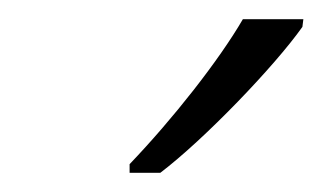

<svg xmlns="http://www.w3.org/2000/svg" viewBox="-20 -786 336 200"><path d="M115 -615V-606H147C193 -641 266 -717 295 -758L296 -766H233C208 -723 160 -662 115 -615Z"/></svg>

Font: Noto Sans Condensed Light
Style: Italic
Weight: 300
Width: 3
Italic angle: -12°
Designer: Monotype Design Team
Foundry: Monotype Imaging Inc.
Version: Version 2.013